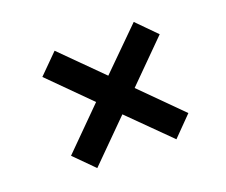

<svg xmlns="http://www.w3.org/2000/svg" viewBox="-92 -713 951 807"><g transform="rotate(-20 383.0 -309.5)"><path d="M656.2 -486.3 480 -310.1 656.2 -133.8 571.3 -47.4 393.6 -223.6 217.3 -47.4 131.3 -133.8 307.6 -310.1 131.3 -486.3 217.3 -572.3 393.6 -396.5 571.3 -572.3Z"/></g></svg>

Font: Now Alt
Style: Bold
Weight: 700
Designer: Alfredo Marco Pradil
Foundry: Alfredo Marco Pradil
Version: Version 1.002;PS 001.002;hotconv 1.0.88;makeotf.lib2.5.64775